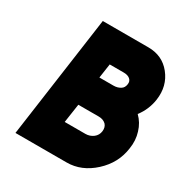

<svg xmlns="http://www.w3.org/2000/svg" viewBox="-163 -828 916 956"><g transform="rotate(30 295.5 -350.0)"><path d="M155 -700 57 0H351Q436 0 506 -64Q576 -128 588 -218Q596 -267 582 -311Q569 -355 537 -386Q574 -434 583 -495Q595 -579 546 -640Q498 -700 417 -700ZM293 -530H374Q397 -530 410 -519Q423 -508 420 -489Q417 -468 402 -459Q385 -448 362 -448H281ZM258 -278H376Q401 -278 417 -263Q431 -248 428 -224Q425 -200 406 -185Q386 -170 361 -170H242Z"/></g></svg>

Font: Unageo
Style: Black-Italic
Weight: 900
Designer: Richard Sepsi
Foundry: Richard Sepsi
Version: Version 2.000